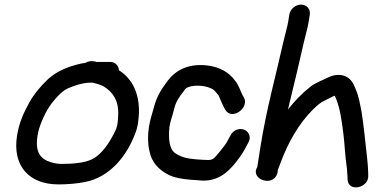

<svg xmlns="http://www.w3.org/2000/svg" viewBox="-20 -774 1643 834"><path d="M382 -415C398.6 -411.4 416.4 -405.6 428.7 -399.6C469 -375.7 496.3 -337.8 493.4 -275.4C491.7 -247.5 491.9 -233.7 484.3 -213.3C457.9 -155.7 422.4 -102.1 377.3 -81.2C347.9 -66.9 298.7 -62 247.7 -62C233.8 -62 218.2 -64.3 201.6 -69.1C153.3 -83.5 132.1 -115.4 143 -184.5C145 -196.9 147.7 -208.6 151 -218.8C165.8 -263.1 187 -305.3 212.3 -334.9C233.3 -360.3 250 -377.8 275.2 -390.4C307.1 -403.4 331.4 -412.5 367.1 -415ZM458.4 -505H408.4C405.7 -505 406.7 -505.1 401.6 -504.6C392.5 -507.1 372.8 -513.5 351 -501C346.7 -500.5 340.9 -499.6 335.2 -498.5C282.9 -487.2 230.7 -468.2 189.4 -431C158.9 -402.1 130.2 -369.4 107.5 -329.2C84 -285.9 63.3 -243.7 53.9 -184C33.6 -54.6 104.9 27 233.8 27C273.5 27 314.5 23.5 349.4 16.5C457.4 -4.4 530.3 -96.3 566.5 -192.2C580.2 -225.3 581.7 -253.2 583.6 -284.9C585.4 -370 554.3 -431.8 496.8 -468.8C495 -488.5 481.4 -505 458.4 -505Z M1039.2 -351 1034.4 -359C1025.3 -374.4 1019.9 -400.8 1000 -425.2C975.3 -458.6 935.1 -483.8 878.6 -489.9C804.8 -497.8 746.1 -474.9 706.5 -420.5C682.8 -388.6 660.8 -356.6 648.5 -307.5C639.8 -274.3 632.7 -258.6 626.7 -221C621.3 -186.4 621.8 -148.2 629.1 -118.3C638.4 -67.8 670.2 -37.4 708.4 -16.6C736.1 -1.6 775.4 4.5 811.2 6.9L839.1 8.9C923.4 19.9 970.2 -25.2 1007.7 -72.9C1031 -103.3 1038.5 -116.3 1053 -144.1L1058.2 -153.4C1074.6 -181.3 1057.3 -204.3 1040.5 -210.7C1024.6 -216.8 995.2 -214.9 980 -183.7C973.7 -172.3 970.1 -165.9 962.8 -152.3C957 -142.6 919.7 -96 912.4 -89.7C903.4 -81.9 897.9 -79 885.4 -79C876.6 -79 868.5 -79.3 860.4 -79.9L831.6 -81.9C791.2 -84.9 765.1 -92.1 738.8 -110C718 -125.9 710.3 -165.4 715.9 -221.7C720.5 -250.6 726.2 -261.1 735.9 -298.8C743.9 -332.9 755.9 -348.5 776.9 -376.6C788.9 -393.4 788.9 -392.6 808.5 -398.9C849.5 -407.5 895.5 -396.3 912.7 -379.7L926.4 -363.3C929.5 -359.7 930.4 -358 930.9 -356.3C938 -338.5 949.4 -312.6 958.7 -297C987.6 -248.3 1065.2 -307.1 1039.2 -351Z M1236.6 -710 1232.2 -682C1228.5 -658 1218.8 -627.5 1211.7 -595.7C1178.3 -446.3 1136.8 -297.9 1111.5 -137L1097.5 -48C1080 -20.1 1102.5 -0.7 1113.3 4.7C1130.8 13.3 1163.6 19.2 1181.1 -12.1C1185.5 -19.8 1186.7 -27.3 1186.4 -34.7C1188.7 -41.9 1193.3 -52.5 1197.5 -63.9C1231.8 -157.1 1278.8 -237.7 1338.5 -297.4C1359.8 -317.2 1369.2 -327.4 1389.5 -336.8L1413.1 -348.7C1419.9 -351.7 1428.8 -356.6 1433.4 -358.4C1435 -355.8 1437.4 -351.2 1440.2 -344C1457.4 -301.5 1463.9 -252 1471.2 -195.6C1477.6 -146.5 1478.6 -98.4 1486 -49.4C1488.2 -36.8 1487.5 -23.4 1489.5 -5.5L1489.7 4.5C1491.1 63.5 1584.6 43 1579.5 -13.5L1579.3 -23.5C1578.5 -55 1575.7 -77.7 1572.7 -105.4C1566.9 -160.4 1559.4 -231.2 1550.8 -286.9C1543.9 -321.3 1538.5 -356.3 1524.7 -387.3C1516.7 -408.8 1504.5 -437.3 1469.8 -446.4C1444.5 -452 1421.3 -445.9 1403.4 -436.8C1384.6 -426.9 1352.5 -416.1 1328.9 -397.7C1292.2 -369.1 1261.2 -337 1230.9 -298.3C1233.7 -310.8 1236.7 -324.1 1239.7 -335.6C1257.7 -407.6 1282.6 -513.8 1299.5 -588.8C1306.2 -618.5 1316.6 -652.5 1321.2 -682L1325.6 -710C1329.7 -736 1310.6 -754 1287.5 -754C1263.2 -754 1240.5 -734.3 1236.6 -710Z"/></svg>

Font: Just Breathe
Style: BdObl3
Weight: 400
Foundry: Cannot Into Space Fonts
Version: Version 0.72